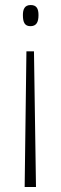

<svg xmlns="http://www.w3.org/2000/svg" viewBox="-20 -550 242 763"><path d="M133 -490C133 -516 125 -530 102 -530C77 -530 71 -512 71 -490C71 -460 79 -446 101 -446C124 -446 133 -461 133 -490ZM85 -346 78 193H123L115 -346Z"/></svg>

Font: Noto Sans Thai ExtCond ExtLt
Style: Regular
Weight: 200
Width: 2
Designer: Monotype Design Team
Foundry: Monotype Imaging Inc.
Version: Version 2.002